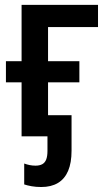

<svg xmlns="http://www.w3.org/2000/svg" viewBox="-20 -561 440 790"><path d="M149.9 208.5Q127.9 208.5 110.1 205.3Q92.3 202.1 79.6 197.8V111.8Q89.8 115.7 101.8 118.2Q113.8 120.6 126 120.6Q143.1 120.6 154.1 114.5Q165 108.4 170.2 95Q175.3 81.5 175.3 60.1V0H68.8V-222.2H4.4V-309.1H68.8V-541H383.3V-449.7H177.7V-309.1H306.6V-222.2H177.7V-86.9H274.4V59.1Q274.4 108.9 260.3 142.1Q246.1 175.3 218.3 191.9Q190.4 208.5 149.9 208.5Z"/></svg>

Font: Open Sans SemiCondensed SemiBold
Style: Regular
Weight: 600
Width: 4
Designer: Monotype Design Team
Foundry: Monotype Imaging Inc.
Version: Version 3.000